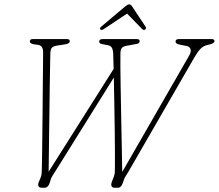

<svg xmlns="http://www.w3.org/2000/svg" viewBox="-20 -884 1030 904"><path d="M806.5 -688.5Q806.5 -700 822.5 -700H975Q990.5 -700 990 -690.5Q990 -681 970 -675.5L952.5 -671Q937.5 -667.5 924.2 -654.2Q911 -641 894.5 -612.5L585.5 -77Q579 -66 573.2 -57.2Q567.5 -48.5 563.5 -38L558 -22Q550.5 0 535 0H519Q509.5 0 505.5 -7.2Q501.5 -14.5 507 -29L515.5 -51Q520.5 -64 520.5 -73Q520.5 -82 521 -94Q521.5 -114.5 521.2 -162.2Q521 -210 520.2 -272Q519.5 -334 518.2 -399Q517 -464 516 -519L245.5 -85.5Q235 -68.5 228.8 -59.2Q222.5 -50 219 -39.5L214.5 -24.5Q207 0 189.5 0H176.5Q165 0 161.2 -7.8Q157.5 -15.5 163.5 -29L170 -44.5Q175 -56 175.8 -65.5Q176.5 -75 177 -90.5Q177.5 -104.5 178 -144.2Q178.5 -184 179.2 -239.2Q180 -294.5 180.5 -355.5Q181 -416.5 181.5 -473.8Q182 -531 182.5 -574.2Q183 -617.5 183 -636.5Q183.5 -669.5 159 -673L142 -675Q120.5 -678.5 120.5 -688.5Q120.5 -700 134 -700H295.5Q308.5 -700 308.5 -689.5Q308 -678 285.5 -675L249.5 -669.5Q232.5 -667 225 -660Q217.5 -653 217 -632.5Q216.5 -612 215.8 -571.2Q215 -530.5 214.2 -477.8Q213.5 -425 212.8 -367.2Q212 -309.5 211.2 -253.8Q210.5 -198 210 -151.5Q209.5 -105 209 -75.5L515 -559.5Q514 -609 513 -631.5Q512 -651.5 505.8 -660.5Q499.5 -669.5 486 -671.5L460.5 -676.5Q447 -678.5 447 -688.5Q447 -700 464 -700H624Q637.5 -700 637.5 -690.5Q637.5 -684 633 -680.8Q628.5 -677.5 622.5 -677L576 -668.5Q559.5 -665.5 553.2 -657.5Q547 -649.5 547 -631.5Q546.5 -611.5 546.8 -571.2Q547 -531 548 -478Q549 -425 550 -367Q551 -309 552.2 -253.2Q553.5 -197.5 554.2 -150.8Q555 -104 555.5 -74.5L870.5 -622Q881.5 -641 877 -653Q872.5 -665 858.5 -667.5L825.5 -674Q806.5 -677.5 806.5 -688.5ZM662 -744Q656 -740.5 648.5 -748L578.5 -820L470 -748Q458.5 -740 453 -745Q447.5 -750.5 456 -758L568.5 -853Q581 -863.5 588 -863.5Q596 -863.5 602.5 -853L665.5 -758Q671 -750 662 -744Z"/></svg>

Font: Fraunces 72pt SuperSoft Thin
Style: Italic
Weight: 100
Italic angle: -16°
Version: Version 1.000;[b76b70a41]